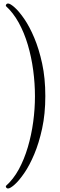

<svg xmlns="http://www.w3.org/2000/svg" viewBox="-20 -805 343 1093"><path d="M26 268Q38 268 63 246Q88 224 118 180.5Q148 137 175 73Q202 9 220 -74Q238 -157 238 -258Q238 -360 220 -443Q202 -526 175 -590Q148 -654 118 -697.5Q88 -741 63 -763Q38 -785 26 -785Q14 -785 13 -771Q55 -733 86.5 -676Q118 -619 138.5 -549.5Q159 -480 169 -405Q179 -330 179 -257Q179 -185 169 -111Q159 -37 138.5 32.5Q118 102 87 159Q56 216 13 254Q14 268 26 268Z"/></svg>

Font: Petrona ExtraLight
Style: Regular
Weight: 200
Designer: Ringo R. Seeber
Foundry: Ringo R. Seeber
Version: Version 2.001; ttfautohint (v1.8.3)